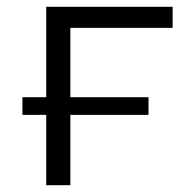

<svg xmlns="http://www.w3.org/2000/svg" viewBox="-20 -545 542 565"><path d="M46 -207V-259H417V-207ZM116 0V-525H488V-463H169L187 -481V0Z"/></svg>

Font: MOST Montserrat
Style: Regular
Weight: 400
Designer: Julieta Ulanovsky
Foundry: Julieta Ulanovsky
Version: Version 8.000;March 11, 2024;FontCreator 15.0.0.2926 64-bit